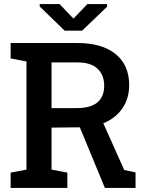

<svg xmlns="http://www.w3.org/2000/svg" viewBox="-20 -922 723 942"><path d="M32.2 0V-75.2L109.9 -89.8V-620.6L32.2 -635.3V-710.9H360.8Q481 -710.9 547.4 -656.5Q613.8 -602.1 613.8 -504.9Q613.8 -438 579.8 -389.4Q545.9 -340.8 486.8 -317.4L589.4 -87.9L645 -76.2V0H494.6L371.6 -297.4L232.9 -295.9V-89.8L310.5 -75.2V0ZM232.9 -391.6H355.5Q424.8 -391.6 458 -419.7Q491.2 -447.8 491.2 -501.5Q491.2 -553.7 458.7 -584.7Q426.3 -615.7 360.8 -615.7H232.9ZM505.4 -901.9V-889.2L382.8 -771.5H297.4L174.8 -890.1V-901.9H272.5L340.3 -830.6L408.7 -901.9Z"/></svg>

Font: Roboto Slab Medium
Style: Regular
Weight: 500
Designer: Google
Version: Version 2.001; ttfautohint (v1.8.3)